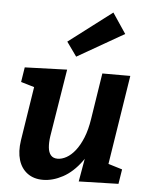

<svg xmlns="http://www.w3.org/2000/svg" viewBox="-58 -884 731 944"><g transform="rotate(5 308.0 -412.0)"><path d="M190.3 12.1Q144.4 12.5 113 -10.5Q81.6 -33.5 69.1 -74.7Q56.6 -116 64.9 -171.5L110.1 -460.4L121.2 -434L40.8 -457.9L52.3 -530.9L260.9 -538L207 -204.7Q202.4 -172.8 204.8 -148.8Q207.1 -124.8 218.6 -111.2Q230.2 -97.6 252 -97.6Q273.1 -97.6 295.7 -110.1Q318.3 -122.6 338.8 -148.5Q359.2 -174.3 375.3 -213.7Q391.3 -253 399.5 -307L435 -534.3H573L500.8 -75.2L484.2 -99.9L572.8 -72.9L561.3 -0.6L365.6 4.7L395.8 -168.2L438.7 -242.1Q418.9 -154 377.8 -97.7Q336.6 -41.4 287.2 -14.8Q237.8 11.8 190.3 12.1ZM299.6 -605.4 249.7 -675.3 463 -837.5 530.1 -737.5Z"/></g></svg>

Font: Bitter Thin
Style: Italic
Weight: 100
Italic angle: -9°
Designer: Sol Matas, and Bitter project Authors
Foundry: Sol Matas
Version: Version 2.002